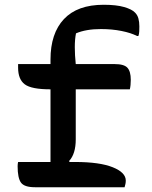

<svg xmlns="http://www.w3.org/2000/svg" viewBox="-20 -786 640 806"><path d="M56 -106H192V-411Q112 -411 84 -432Q56 -453 56 -502V-517H192V-536Q192 -646 248.5 -706Q305 -766 415 -766Q468 -766 501 -756.5Q534 -747 547 -733Q557 -723 561 -708.5Q565 -694 565 -675Q565 -665 564.5 -654Q564 -643 561 -635H555Q530 -648 490 -656Q450 -664 404 -664Q341 -664 299 -646Q294 -621 294 -588Q294 -555 298 -517H461Q501 -517 515 -501.5Q529 -486 529 -451Q529 -440 528 -429.5Q527 -419 525 -411H298V-201Q298 -140 270 -110L272 -106H295Q398 -106 453 -84Q508 -62 508 -28Q508 -20 506.5 -13.5Q505 -7 503 0H127Q82 0 68 -19.5Q54 -39 54 -88Q54 -93 54.5 -97.5Q55 -102 56 -106Z"/></svg>

Font: Recursive Mn Csl St Med
Style: Regular
Weight: 500
Monospace: yes
Version: Version 1.079;hotconv 1.0.112;makeotfexe 2.5.65598; ttfautoh